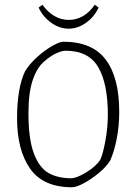

<svg xmlns="http://www.w3.org/2000/svg" viewBox="-20 -780 575 810"><path d="M52 -281Q52 -409 86 -480Q106 -512 138 -540.5Q170 -569 201 -586.5Q232 -604 247 -604Q369 -604 426 -528.5Q483 -453 483 -308Q483 -249 472.5 -195Q462 -141 445 -103Q430 -78 398.5 -51.5Q367 -25 334.5 -7.5Q302 10 284 10Q162 10 107 -68.5Q52 -147 52 -281ZM403 -106Q414 -129 424.5 -185.5Q435 -242 435 -296Q435 -427 394.5 -496.5Q354 -566 257 -566Q241 -566 217 -555Q193 -544 168 -522Q137 -497 118.5 -443.5Q100 -390 100 -302Q100 -193 123 -132.5Q146 -72 185 -50Q224 -28 280 -28Q303 -28 344 -53Q385 -78 403 -106ZM143 -748 159 -760Q181 -729 209.5 -712.5Q238 -696 270 -696Q335 -696 380 -760L396 -748Q378 -709 343 -684Q308 -659 270 -659Q231 -659 196 -684Q161 -709 143 -748Z"/></svg>

Font: Grenze ExtraLight
Style: Regular
Weight: 275
Designer: Renata Polastri
Foundry: Omnibus-Type
Version: Version 1.002; ttfautohint (v1.8)